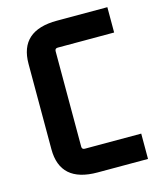

<svg xmlns="http://www.w3.org/2000/svg" viewBox="-99 -706 638 776"><g transform="rotate(-15 220.0 -317.5)"><path d="M424 -106V0H213Q57 0 57 -139V-496Q57 -635 213 -635H424V-529H188Q176 -529 176 -517V-118Q176 -106 188 -106Z"/></g></svg>

Font: Gemunu Libre
Style: Bold
Weight: 700
Designer: Puspanada Ekanayake, Sola Matas, Pathum Egodawatta, Kosala Senevirathne
Foundry: mooniak
Version: Version 1.100